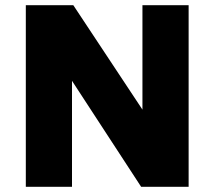

<svg xmlns="http://www.w3.org/2000/svg" viewBox="-20 -720 826 740"><path d="M79.5 0V-700H262.5L529 -297.5V-700H707V0H524L257.5 -408.5V0Z"/></svg>

Font: Geologica Cursive ExtraBold
Style: Regular
Weight: 800
Designer: Sindre Bremnes, Frode Helland
Foundry: Monokrom Skriftforlag AS
Version: Version 1.010;gftools[0.9.28]